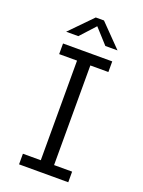

<svg xmlns="http://www.w3.org/2000/svg" viewBox="-165 -970 780 1045"><g transform="rotate(20 225.0 -447.0)"><path d="M83 0V-61.5H186.5V-638.5H83V-700H368V-638.5H263.5V-61.5H368V0ZM77 -766 202 -894H249.5L374.5 -766H304L226 -852L147.5 -766Z"/></g></svg>

Font: Trispace Condensed Light
Style: Regular
Weight: 300
Width: 3
Designer: Tyler Finck
Foundry: Etcetera Type Company
Version: Version 1.210; ttfautohint (v1.8.3)